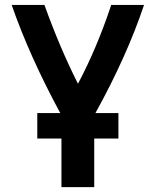

<svg xmlns="http://www.w3.org/2000/svg" viewBox="-20 -557 626 772"><path d="M129.9 0V-102.5H222.2Q98.6 -331.1 26.9 -537.1H158.7Q220.2 -365.7 293.5 -220.2Q370.1 -364.7 427.2 -537.1H559.1Q490.2 -331.1 363.8 -102.5H456.1V0H358.9V195.3H227.1V0Z"/></svg>

Font: Consola Mono
Style: Bold
Weight: 700
Monospace: yes
Designer: Wojciech Kalinowski "wmk69" (wmk69@o2.pl)
Foundry: Wojciech Kalinowski "wmk69" (wmk69@o2.pl)
Version: Version 2.1.0